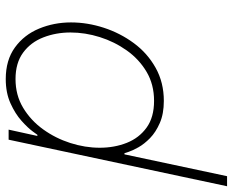

<svg xmlns="http://www.w3.org/2000/svg" viewBox="-91 -709 810 668"><g transform="rotate(90 314.0 -375.0)"><path d="M255 10Q189 10 145 -22Q101 -54 79.5 -106Q58 -158 58 -217Q58 -274 76.5 -331Q95 -388 130 -435.5Q165 -483 216 -511.5Q267 -540 331 -540Q376 -540 408 -526Q440 -512 460.5 -492Q481 -472 492.5 -451.5Q504 -431 508.5 -417Q513 -403 513 -403H517L593 -760H628L466 0H431L453 -100H449Q449 -100 437 -83.5Q425 -67 400.5 -45Q376 -23 339.5 -6.5Q303 10 255 10ZM255 -24Q311 -24 355 -50.5Q399 -77 430 -120Q461 -163 477.5 -214.5Q494 -266 494 -317Q494 -368 477 -411Q460 -454 424 -480Q388 -506 331 -506Q274 -506 230 -480Q186 -454 155.5 -411Q125 -368 109 -317Q93 -266 93 -215Q93 -165 110 -121Q127 -77 163 -50.5Q199 -24 255 -24Z"/></g></svg>

Font: Be Vietnam Pro Variable Thin
Style: Italic
Weight: 100
Italic angle: -12°
Designer: Lam Bao, Tony Le, Vietanh Nguyen
Foundry: Yellow Type Foundry
Version: Version 1.002